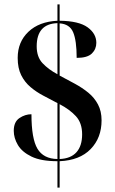

<svg xmlns="http://www.w3.org/2000/svg" viewBox="-20 -780 526 879"><path d="M243 -42Q168 -42 124.5 -63Q81 -84 62 -116Q43 -148 43 -181Q43 -222 69 -239.5Q95 -257 124 -257Q124 -145 151.5 -99Q179 -53 243 -52V-308Q211 -325 178.5 -342Q146 -359 119.5 -381.5Q93 -404 77 -436Q61 -468 61 -515Q61 -588 110 -634.5Q159 -681 243 -685V-760H253V-685Q341 -684 381 -655Q421 -626 421 -584Q421 -555 400.5 -535Q380 -515 331 -515Q331 -594 315 -632Q299 -670 253 -673V-434Q289 -415 323 -396.5Q357 -378 384.5 -355.5Q412 -333 428.5 -302Q445 -271 445 -229Q445 -149 395 -97.5Q345 -46 253 -42V79H243ZM243 -674Q148 -671 148 -568Q148 -519 175 -490.5Q202 -462 243 -440ZM253 -52Q304 -54 330 -83Q356 -112 356 -165Q356 -217 327.5 -248Q299 -279 253 -303Z"/></svg>

Font: Noto Serif Display Condensed
Style: Bold
Weight: 700
Width: 3
Designer: Monotype Design Team
Foundry: Monotype Imaging Inc.
Version: Version 2.009